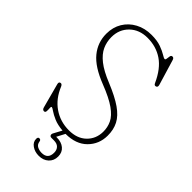

<svg xmlns="http://www.w3.org/2000/svg" viewBox="-279 -788 1071 1071"><g transform="rotate(45 256.0 -253.0)"><path d="M346.5 135Q346.5 168 324.2 188.5Q302 209 266.5 209Q235.5 209 212.5 193Q189.5 177 189.5 152Q189.5 137 200.5 137Q212 137 213.5 149.5Q216.5 170 232.2 178Q248 186 266.5 186Q315.5 186 315.5 136Q315.5 114 303 101Q290.5 88 265.5 88H246.5Q236 88 233 80.5Q230 73 234.5 64.5L261 15.5Q219.5 12 191.2 -0.2Q163 -12.5 147 -23.8Q131 -35 126.5 -35Q121 -35 122 -23Q123 -11 122.2 0.8Q121.5 12.5 111.5 12.5Q100 12.5 96 -2.5L57.5 -146.5Q53 -163 65.5 -165Q75.5 -167 82 -152.5Q110 -84 163.5 -47.2Q217 -10.5 285.5 -10.5Q349.5 -10.5 387.5 -47Q425.5 -83.5 426.5 -139.5Q427 -175.5 412.2 -206.5Q397.5 -237.5 356.5 -266.8Q315.5 -296 237 -326.5Q138 -365 94.8 -417.8Q51.5 -470.5 51.5 -539.5Q51.5 -590.5 75.2 -629.8Q99 -669 140.5 -691.2Q182 -713.5 235 -713.5Q279.5 -713.5 309.8 -702.5Q340 -691.5 357.5 -680.5Q375 -669.5 381.5 -669.5Q387.5 -669.5 388.5 -679.8Q389.5 -690 391.5 -700.2Q393.5 -710.5 403.5 -710.5Q413.5 -710.5 417.5 -696.5L462.5 -547Q467 -531.5 456.5 -527.5Q444.5 -522.5 438.5 -537Q403 -615.5 351 -650.8Q299 -686 231 -686Q166.5 -686 125.8 -646.5Q85 -607 85 -546Q85 -508 100 -475Q115 -442 152.2 -412.5Q189.5 -383 256.5 -356Q333.5 -324.5 378 -293.5Q422.5 -262.5 441.2 -226Q460 -189.5 459.5 -142Q459 -75 413.2 -29.2Q367.5 16.5 286 16.5L260.5 65Q262.5 65 266 65Q302 65 324.2 83.5Q346.5 102 346.5 135Z"/></g></svg>

Font: Fraunces 72pt SuperSoft Thin
Style: Regular
Weight: 100
Version: Version 1.000;[b76b70a41]